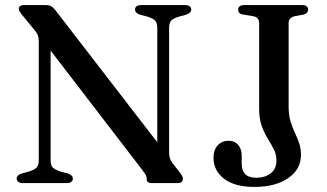

<svg xmlns="http://www.w3.org/2000/svg" viewBox="-20 -720 1284 755"><path d="M266.5 -17.5Q266.5 -10 260.5 -5Q254.5 0 242 0H70.5Q58 0 51.8 -5Q45.5 -10 45.5 -17.5Q45.5 -31 64.5 -37.5L94 -45.5Q117 -53 124.8 -62Q132.5 -71 132.5 -91.5V-557Q132.5 -571.5 128.8 -581.5Q125 -591.5 109.5 -609.5L65.5 -663Q59 -671.5 56.5 -676.2Q54 -681 54 -685.5Q54 -692.5 59.2 -696.2Q64.5 -700 73 -700H160.5Q172.5 -700 181 -695.5Q189.5 -691 198.5 -679L619 -134L598.5 -91V-608.5Q598.5 -628.5 591.2 -637.8Q584 -647 560 -654.5L529.5 -662.5Q511 -669.5 511 -682.5Q511 -690.5 517 -695.2Q523 -700 535.5 -700H707Q719.5 -700 725.8 -695.2Q732 -690.5 732 -682.5Q732 -669.5 713 -662.5L683.5 -654.5Q660.5 -647.5 652.8 -638.5Q645 -629.5 645 -608.5V-123Q645 -108.5 647.8 -99Q650.5 -89.5 656.5 -81L687.5 -41.5Q695 -31.5 697 -26.2Q699 -21 699 -16Q699 -9 693.8 -4.5Q688.5 0 678 0H576.5Q557 0 557 -15.5Q557 -23 554.2 -29.5Q551.5 -36 538.5 -53L143 -568L179 -595V-91.5Q179 -71.5 186.5 -62.5Q194 -53.5 217.5 -45.5L248 -37.5Q266.5 -30.5 266.5 -17.5ZM1163.5 -111Q1163.5 -54 1113.2 -19.5Q1063 15 980.5 15Q903 15 861.2 -17Q819.5 -49 819.5 -100Q819.5 -130 835.8 -148.2Q852 -166.5 880 -166.5Q902.5 -166.5 916.5 -150.5Q930.5 -134.5 930.5 -106.5V-75.5Q930.5 -50.5 943.8 -35.8Q957 -21 988.5 -21Q1021.5 -21 1044.2 -38.2Q1067 -55.5 1067 -88.5Q1067 -112.5 1056.8 -132.8Q1046.5 -153 1033 -174.8Q1019.5 -196.5 1009.2 -224.8Q999 -253 999 -293V-629.5Q999 -640.5 993 -647.5Q987 -654.5 974.5 -656.5L937 -662.5Q926 -664 921.2 -669Q916.5 -674 916.5 -682Q916.5 -690.5 922.5 -695.2Q928.5 -700 940.5 -700H1167.5Q1180.5 -700 1186 -695.2Q1191.5 -690.5 1191.5 -682.5Q1191.5 -667.5 1173 -662.5L1139.5 -656.5Q1128 -653.5 1121.5 -647Q1115 -640.5 1115 -630V-301Q1115 -267 1122.5 -242.5Q1130 -218 1139.5 -198Q1149 -178 1156.2 -157.5Q1163.5 -137 1163.5 -111Z"/></svg>

Font: Fraunces 17pt
Style: Regular
Weight: 400
Version: Version 1.000;[b76b70a41]